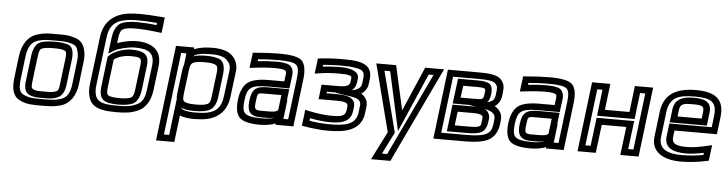

<svg xmlns="http://www.w3.org/2000/svg" viewBox="-53 -986 5559 1466"><g transform="rotate(5 2727.0 -252.5)"><path d="M570 -321C575 -355 574 -386 568 -410C558 -457 537 -489 487 -504C438 -520 409 -519 347 -519C284 -519 256 -520 203 -504C125 -482 85 -410 74 -321L54 -153C45 -78 57 -17 111 9C163 35 202 35 279 35C340 35 371 35 423 21C499 0 539 -66 550 -153L570 -321ZM520 -321 500 -153C491 -77 469 -42 415 -27C371 -15 346 -15 285 -15C208 -15 180 -15 137 -36C102 -53 96 -86 104 -153L124 -321C134 -400 157 -441 211 -457C256 -469 277 -469 341 -469C404 -469 425 -469 467 -457C502 -446 510 -433 519 -394C524 -374 524 -351 520 -321ZM406 -140C402 -103 398 -91 381 -84C355 -73 340 -74 292 -74C244 -74 229 -73 206 -84C191 -91 190 -103 194 -140L218 -336C223 -377 230 -392 241 -397C255 -406 284 -410 333 -410C383 -410 410 -406 423 -397C432 -392 435 -377 430 -336L406 -140ZM456 -140 480 -336C486 -385 478 -425 454 -441C433 -454 393 -460 339 -460C286 -460 244 -454 220 -441C192 -425 174 -385 168 -336L144 -140C139 -97 143 -56 180 -39C213 -23 239 -24 286 -24C333 -24 358 -23 396 -39C436 -56 451 -97 456 -140Z M957 -519C916 -519 857 -507 813 -491L818 -529C823 -572 832 -590 846 -598C864 -609 895 -614 944 -614C991 -614 1048 -610 1117 -601L1144 -598L1148 -626L1156 -694L1159 -717L1136 -719C1068 -725 1013 -728 971 -728C944 -728 920 -727 900 -725C786 -716 695 -657 679 -527L633 -156C626 -98 638 -43 665 -14C704 29 779 35 853 35C922 35 966 30 1019 7C1077 -19 1112 -81 1121 -156L1144 -340C1159 -465 1082 -519 957 -519ZM951 -469C1061 -469 1106 -438 1094 -340L1071 -156C1063 -91 1044 -57 1003 -39C958 -18 925 -15 859 -15C787 -15 732 -19 704 -49C685 -71 677 -106 683 -156L729 -527C741 -631 798 -667 898 -676C917 -677 939 -678 965 -678C1001 -678 1046 -676 1103 -671L1101 -654C1043 -661 992 -664 951 -664C896 -664 852 -656 825 -641C794 -623 774 -581 768 -529L758 -452L753 -405L795 -431C826 -450 901 -469 951 -469ZM921 -401C998 -401 1012 -396 1005 -339L982 -151C977 -111 969 -95 958 -88C942 -79 915 -74 868 -74C821 -74 795 -79 781 -88C770 -96 767 -112 772 -151L798 -363C823 -385 875 -401 921 -401ZM927 -451C869 -451 789 -424 756 -387L750 -380L749 -372L722 -151C716 -104 724 -64 749 -47C770 -31 810 -24 862 -24C913 -24 955 -31 980 -46C1008 -63 1026 -103 1032 -151L1055 -339C1066 -431 1014 -451 927 -451Z M1438 35C1465 35 1489 34 1508 32C1616 23 1697 -37 1711 -158L1736 -357C1741 -400 1727 -442 1697 -472C1667 -503 1613 -519 1545 -519C1486 -519 1437 -511 1402 -495L1403 -509H1378H1288H1263L1260 -484L1177 198L1174 223H1199H1289H1314L1317 198L1339 18C1369 30 1409 35 1438 35ZM1568 -147C1564 -111 1557 -97 1544 -90C1528 -81 1501 -76 1453 -76C1406 -76 1379 -81 1364 -90C1353 -97 1350 -111 1354 -147L1376 -325C1381 -366 1388 -382 1401 -390C1417 -399 1445 -404 1493 -404C1540 -404 1566 -399 1580 -389C1591 -382 1595 -366 1590 -325L1568 -147ZM1337 -373C1332 -358 1328 -342 1326 -325L1304 -147C1302 -132 1302 -117 1304 -104L1295 -31L1270 173H1230L1307 -459H1347L1344 -432L1337 -373ZM1618 -147 1640 -325C1646 -374 1637 -415 1612 -432C1591 -447 1550 -454 1499 -454C1460 -454 1426 -450 1401 -441C1418 -460 1459 -469 1539 -469C1600 -469 1637 -458 1659 -435C1682 -411 1690 -389 1686 -357L1661 -158C1649 -61 1602 -26 1510 -17C1492 -16 1470 -15 1444 -15C1400 -15 1351 -23 1344 -42C1367 -31 1403 -26 1447 -26C1499 -26 1541 -33 1565 -47C1594 -63 1613 -102 1618 -147Z M2212 0 2254 -342C2262 -408 2253 -459 2226 -484C2200 -508 2140 -519 2057 -519C2003 -519 1942 -516 1874 -510L1851 -508L1849 -485L1840 -419L1837 -391L1866 -394C1927 -402 1981 -406 2030 -406C2073 -406 2097 -402 2109 -395C2117 -390 2119 -384 2117 -363L2110 -311H1990C1919 -311 1862 -299 1831 -275C1798 -250 1777 -202 1770 -144C1762 -78 1771 -26 1800 -1C1827 23 1880 35 1950 35C1999 35 2042 28 2073 14L2072 25H2097H2184H2209L2212 0ZM1907 -141C1916 -208 1911 -205 1983 -205H2097L2084 -96C2081 -70 2030 -72 1978 -72H1960C1903 -72 1900 -78 1907 -141ZM1857 -141C1848 -64 1869 -22 1954 -22H1972C1995 -22 2028 -21 2058 -28C2038 -19 2006 -15 1956 -15C1892 -15 1855 -23 1836 -40C1818 -56 1813 -86 1820 -144C1826 -194 1838 -221 1858 -236C1879 -253 1918 -261 1984 -261H2129H2154L2157 -286L2167 -363C2171 -395 2160 -425 2139 -439C2120 -450 2083 -456 2036 -456C1993 -456 1946 -453 1894 -447L1896 -462C1953 -467 2004 -469 2051 -469C2130 -469 2173 -461 2190 -445C2206 -430 2211 -400 2204 -342L2165 -25H2128L2131 -46L2146 -171H2143L2150 -230L2153 -255H2128H1989C1899 -255 1868 -232 1857 -141Z M2754 -346 2759 -385C2769 -468 2719 -501 2654 -512C2627 -517 2587 -519 2539 -519C2480 -519 2424 -516 2373 -510L2350 -507L2348 -485L2340 -420L2336 -390L2366 -395C2412 -403 2464 -407 2526 -407C2601 -407 2620 -398 2618 -380L2614 -350C2610 -314 2567 -311 2509 -311H2421H2396L2393 -286L2386 -224L2382 -199H2407H2512C2569 -199 2611 -196 2607 -162L2603 -131C2597 -84 2557 -81 2489 -81C2442 -81 2386 -88 2318 -102L2288 -109L2285 -78L2276 -7L2273 14L2294 18C2363 29 2424 35 2475 35C2596 35 2729 17 2746 -124L2752 -174C2757 -214 2739 -248 2704 -269C2730 -287 2750 -313 2754 -346ZM2508 -261V-259L2629 -240C2689 -231 2707 -212 2702 -174L2696 -124C2684 -27 2599 -15 2481 -15C2437 -15 2387 -19 2328 -28L2331 -48C2389 -37 2440 -31 2483 -31C2553 -31 2642 -38 2653 -131L2657 -162C2667 -243 2577 -249 2519 -249H2439L2440 -261H2503C2505 -261 2506 -261 2508 -261ZM2704 -346C2700 -313 2672 -296 2634 -290L2629 -289C2647 -302 2660 -321 2664 -350L2668 -380C2674 -431 2617 -457 2532 -457C2481 -457 2434 -454 2393 -449L2395 -463C2438 -467 2484 -469 2533 -469C2580 -469 2615 -467 2639 -462H2640C2696 -453 2716 -440 2709 -385L2704 -346Z M3282 -509H3191H3173L3165 -491L3026 -169L2954 -492L2950 -509H2932H2834H2798L2807 -475L2931 7L2839 189L2822 223H2859H2953H2970L2978 206L3302 -476L3318 -509H3282ZM3241 -459 2941 173H2901L2980 16L2985 7L2983 -2L2865 -459H2909L2992 -81L3008 -9L3040 -82L3204 -459H3241Z M3778 -349 3780 -366C3786 -414 3782 -440 3758 -468C3726 -506 3653 -509 3584 -509H3372H3347L3344 -484L3285 0L3282 25H3307H3526C3607 25 3670 14 3707 -7C3747 -29 3773 -75 3780 -128L3783 -157C3789 -203 3768 -240 3727 -263C3753 -280 3773 -307 3778 -349ZM3567 -305H3462L3474 -397H3576C3614 -397 3633 -394 3639 -389C3644 -385 3646 -379 3643 -358L3642 -352C3637 -306 3634 -305 3567 -305ZM3638 -131C3636 -111 3633 -105 3624 -100C3614 -94 3590 -90 3545 -90H3436L3449 -196H3563C3604 -196 3624 -192 3633 -185C3642 -178 3643 -174 3642 -163L3638 -131ZM3688 -131 3692 -163C3695 -186 3685 -211 3668 -225C3663 -229 3657 -232 3650 -235C3717 -223 3739 -200 3733 -157L3730 -128C3724 -85 3712 -64 3686 -49C3658 -33 3609 -25 3532 -25H3338L3391 -459H3578C3646 -459 3698 -457 3718 -434C3734 -415 3735 -407 3730 -366L3728 -349C3723 -310 3708 -298 3669 -288C3681 -303 3689 -323 3692 -352L3693 -358C3697 -388 3690 -416 3673 -429C3658 -441 3625 -447 3582 -447H3455H3430L3427 -422L3409 -280L3406 -255H3431H3530L3586 -246C3581 -246 3575 -246 3569 -246H3430H3405L3402 -221L3383 -65L3380 -40H3405H3539C3587 -40 3626 -46 3646 -58C3669 -72 3684 -101 3688 -131Z M4284 0 4326 -342C4334 -408 4325 -459 4298 -484C4272 -508 4212 -519 4129 -519C4075 -519 4014 -516 3946 -510L3923 -508L3921 -485L3912 -419L3909 -391L3938 -394C3999 -402 4053 -406 4102 -406C4145 -406 4169 -402 4181 -395C4189 -390 4191 -384 4189 -363L4182 -311H4062C3991 -311 3934 -299 3903 -275C3870 -250 3849 -202 3842 -144C3834 -78 3843 -26 3872 -1C3899 23 3952 35 4022 35C4071 35 4114 28 4145 14L4144 25H4169H4256H4281L4284 0ZM3979 -141C3988 -208 3983 -205 4055 -205H4169L4156 -96C4153 -70 4102 -72 4050 -72H4032C3975 -72 3972 -78 3979 -141ZM3929 -141C3920 -64 3941 -22 4026 -22H4044C4067 -22 4100 -21 4130 -28C4110 -19 4078 -15 4028 -15C3964 -15 3927 -23 3908 -40C3890 -56 3885 -86 3892 -144C3898 -194 3910 -221 3930 -236C3951 -253 3990 -261 4056 -261H4201H4226L4229 -286L4239 -363C4243 -395 4232 -425 4211 -439C4192 -450 4155 -456 4108 -456C4065 -456 4018 -453 3966 -447L3968 -462C4025 -467 4076 -469 4123 -469C4202 -469 4245 -461 4262 -445C4278 -430 4283 -400 4276 -342L4237 -25H4200L4203 -46L4218 -171H4215L4222 -230L4225 -255H4200H4061C3971 -255 3940 -232 3929 -141Z M4858 0 4917 -484 4920 -509H4895H4805H4780L4777 -484L4756 -308H4568L4589 -484L4592 -509H4567H4477H4452L4449 -484L4390 0L4387 25H4412H4502H4527L4530 0L4554 -192H4742L4718 0L4715 25H4740H4830H4855L4858 0ZM4811 -25H4771L4795 -217L4798 -242H4773H4535H4510L4507 -217L4483 -25H4443L4496 -459H4536L4515 -283L4512 -258H4537H4775H4800L4803 -283L4824 -459H4864L4811 -25Z M5249 -519C5107 -519 5004 -474 4986 -329L4963 -138C4947 -11 5058 35 5177 35C5240 35 5306 28 5371 14L5392 10L5394 -10L5403 -79L5407 -111L5374 -103C5311 -88 5260 -80 5219 -80C5138 -80 5098 -91 5105 -149L5111 -197H5411H5436L5439 -222L5452 -329C5470 -473 5388 -519 5249 -519ZM5243 -469C5369 -469 5416 -443 5402 -329L5392 -247H5092H5067L5064 -222L5055 -149C5043 -53 5125 -30 5213 -30C5250 -30 5296 -36 5349 -47L5347 -30C5291 -20 5237 -15 5183 -15C5074 -15 5002 -45 5013 -138L5036 -329C5050 -442 5111 -469 5243 -469ZM5233 -409C5301 -409 5322 -404 5316 -357L5310 -306H5125L5131 -357C5137 -404 5163 -409 5233 -409ZM5239 -459C5164 -459 5092 -445 5081 -357L5072 -281L5068 -256H5093H5328H5353L5357 -281L5366 -357C5376 -442 5314 -459 5239 -459Z"/></g></svg>

Font: Gamestation Text Outline
Style: Italic
Weight: 400
Designer: Jonas Hecksher
Foundry: Jonas Hecksher, Playtypeª, e-types AS
Version: Version 1.003